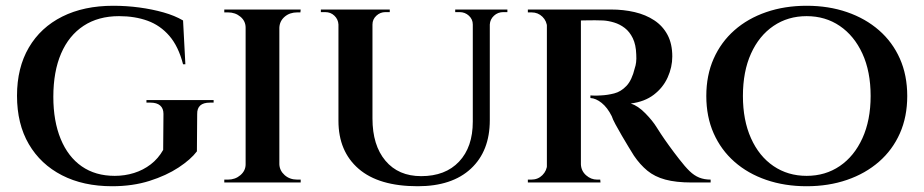

<svg xmlns="http://www.w3.org/2000/svg" viewBox="-20 -633 3206 666"><path d="M373 -613Q419 -613 463.5 -607Q508 -601 547 -590Q586 -579 615 -562L623 -410H615Q599 -472 567.5 -508.5Q536 -545 492 -561Q448 -577 393 -577Q321 -577 270 -543.5Q219 -510 192 -447.5Q165 -385 165 -297Q165 -213 190.5 -151Q216 -89 263.5 -56Q311 -23 378 -23Q413 -23 445 -33Q477 -43 503 -63Q529 -83 546 -113L547 -238Q547 -257 535.5 -267Q524 -277 502 -277H488V-286H721V-277H708Q663 -277 664 -237L663 -108Q642 -80 599.5 -52Q557 -24 498.5 -5.5Q440 13 369 13Q269 13 195 -25Q121 -63 80 -133Q39 -203 39 -301Q39 -398 80 -468Q121 -538 196 -575.5Q271 -613 373 -613Z M949 -600V0H832V-600ZM835 -63V0H758V-10Q758 -10 764.5 -10Q771 -10 771 -10Q796 -10 814 -25.5Q832 -41 832 -63ZM946 -63H949Q950 -41 967.5 -25.5Q985 -10 1011 -10Q1011 -10 1016.5 -10Q1022 -10 1023 -10V0H946ZM946 -537V-600H1023L1022 -590Q1022 -590 1016.5 -590Q1011 -590 1011 -590Q985 -590 967.5 -575Q950 -560 949 -537ZM835 -537H832Q832 -560 814 -575Q796 -590 771 -590Q770 -590 764 -590Q758 -590 758 -590V-600H835Z M1272 -600V-222Q1272 -129 1317 -75.5Q1362 -22 1441 -22Q1525 -22 1572.5 -72.5Q1620 -123 1620 -211V-600H1679V-216Q1679 -109 1613.5 -48Q1548 13 1429 13Q1294 13 1224 -47.5Q1154 -108 1154 -214V-600ZM1156 -600V-548H1154Q1153 -566 1140 -578.5Q1127 -591 1108 -591Q1108 -591 1100.5 -591Q1093 -591 1093 -591V-600ZM1332 -600V-591Q1332 -591 1324.5 -591Q1317 -591 1317 -591Q1299 -591 1285.5 -578.5Q1272 -566 1272 -548H1270V-600ZM1622 -600V-548H1620Q1620 -566 1606.5 -578.5Q1593 -591 1574 -591Q1574 -591 1566.5 -591Q1559 -591 1559 -591V-600ZM1740 -600V-591Q1740 -591 1733 -591Q1726 -591 1726 -591Q1707 -591 1693.5 -578.5Q1680 -566 1679 -548H1677V-600Z M1985 -600H2099Q2143 -600 2181.5 -591Q2220 -582 2249.5 -562.5Q2279 -543 2295.5 -512Q2312 -481 2312 -437Q2312 -400 2296 -364.5Q2280 -329 2248 -304.5Q2216 -280 2168 -274Q2193 -266 2218.5 -240Q2244 -214 2258 -191Q2261 -186 2272.5 -168.5Q2284 -151 2301 -127.5Q2318 -104 2336 -81Q2356 -55 2372 -39.5Q2388 -24 2405.5 -17Q2423 -10 2445 -10V0H2379Q2325 0 2288 -10Q2251 -20 2225.5 -41Q2200 -62 2179 -93Q2172 -104 2160.5 -123Q2149 -142 2137 -162.5Q2125 -183 2115 -201.5Q2105 -220 2102 -230Q2087 -260 2067 -276Q2047 -292 2028 -293V-302Q2029 -302 2039 -301.5Q2049 -301 2064 -302Q2087 -303 2110.5 -309Q2134 -315 2153 -335Q2172 -355 2182 -397Q2185 -405 2186.5 -417Q2188 -429 2187 -444Q2186 -478 2175 -500.5Q2164 -523 2147 -536Q2130 -549 2110 -555Q2090 -561 2072 -562Q2043 -563 2021 -562.5Q1999 -562 1994 -562Q1993 -563 1991 -572Q1989 -581 1987 -590.5Q1985 -600 1985 -600ZM1995 -600V0H1877V-600ZM1880 -63 1887 0H1811V-10Q1811 -10 1816.5 -10Q1822 -10 1823 -10Q1846 -10 1861.5 -25.5Q1877 -41 1878 -63ZM1880 -537H1878Q1877 -560 1861.5 -575Q1846 -590 1824 -590Q1822 -590 1816.5 -590Q1811 -590 1811 -590V-600H1887ZM1993 -63H1995Q1996 -40 2013 -25Q2030 -10 2051 -10Q2051 -10 2056 -10Q2061 -10 2062 -10L2063 0H1986Z M2778 -613Q2854 -613 2918 -591Q2982 -569 3029 -528Q3076 -487 3101.5 -429.5Q3127 -372 3127 -300Q3127 -228 3101.5 -170.5Q3076 -113 3029 -72Q2982 -31 2918 -9Q2854 13 2778 13Q2702 13 2638 -9Q2574 -31 2527.5 -72Q2481 -113 2455.5 -170.5Q2430 -228 2430 -300Q2430 -372 2455.5 -429.5Q2481 -487 2527.5 -528Q2574 -569 2638 -591Q2702 -613 2778 -613ZM2778 -23Q2843 -23 2893 -57Q2943 -91 2971.5 -153.5Q3000 -216 3000 -300Q3000 -385 2971.5 -447Q2943 -509 2893 -543Q2843 -577 2778 -577Q2713 -577 2663 -543Q2613 -509 2585 -447Q2557 -385 2557 -300Q2557 -216 2585 -153.5Q2613 -91 2663 -57Q2713 -23 2778 -23Z"/></svg>

Font: Cinzel SemiBold
Style: Regular
Weight: 600
Designer: Natanael Gama
Version: Version 2.000